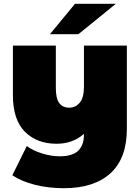

<svg xmlns="http://www.w3.org/2000/svg" viewBox="-20 -787 738 1011"><path d="M648 -547H422V-330C422 -292 414.7 -264.2 400 -246.5C385.3 -228.8 367 -220 345 -220C321.7 -220 304 -228 292 -244C280 -260 274 -286.7 274 -324V-547H48V-285C48 -199.7 69 -135.8 111 -93.5C153 -51.2 208.7 -30 278 -30C334.7 -30 382.7 -47.3 422 -82V-78C422 -40.7 411.8 -12.3 391.5 7C371.2 26.3 338.7 36 294 36C264.7 36 233.8 31 201.5 21C169.2 11 142.3 -2 121 -18L45 136C78.3 158 118.5 174.8 165.5 186.5C212.5 198.2 263 204 317 204C422.3 204 503.8 177.8 561.5 125.5C619.2 73.2 648 -5 648 -109ZM375 -767 243 -607H393L590 -767Z"/></svg>

Font: Montserrat Custom Black
Style: Regular
Weight: 900
Designer: Julieta Ulanovsky
Foundry: Julieta Ulanovsky
Version: Version 7.200